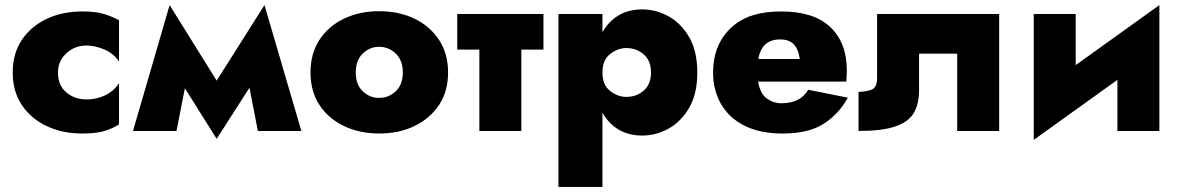

<svg xmlns="http://www.w3.org/2000/svg" viewBox="-20 -515 4635 755"><path d="M208 -230Q208 -179 241 -151.5Q274 -124 320 -124Q358 -124 392 -139.5Q426 -155 448 -188V-26Q424 -10 391 0Q358 10 304 10Q225 10 163 -19.5Q101 -49 65.5 -102.5Q30 -156 30 -230Q30 -304 65.5 -357.5Q101 -411 163 -440.5Q225 -470 304 -470Q358 -470 391 -459.5Q424 -449 448 -435V-273Q426 -306 389 -321Q352 -336 320 -336Q274 -336 241 -305.5Q208 -275 208 -230Z M503 0 647 -495 832 -198 1020 -495 1165 0H994L961 -170L832 31L707 -168L674 0Z M1201 -230Q1201 -304 1236 -358Q1271 -412 1332.5 -441.5Q1394 -471 1471 -471Q1549 -471 1610 -441.5Q1671 -412 1706.5 -358Q1742 -304 1742 -230Q1742 -156 1706.5 -102.5Q1671 -49 1610 -19.5Q1549 10 1471 10Q1394 10 1332.5 -19.5Q1271 -49 1236 -102.5Q1201 -156 1201 -230ZM1379 -230Q1379 -182 1406.5 -156Q1434 -130 1471 -130Q1508 -130 1536 -156Q1564 -182 1564 -230Q1564 -278 1536 -304.5Q1508 -331 1471 -331Q1434 -331 1406.5 -304.5Q1379 -278 1379 -230Z M1778 -460H2117V-320H2030V0H1865V-320H1778Z M2349 220H2176V-460H2349V-388Q2373 -431 2412.5 -454.5Q2452 -478 2506 -478Q2560 -478 2609.5 -450.5Q2659 -423 2690.5 -368Q2722 -313 2722 -230Q2722 -147 2690.5 -92Q2659 -37 2609.5 -9.5Q2560 18 2506 18Q2452 18 2412.5 -5.5Q2373 -29 2349 -72ZM2540 -230Q2540 -276 2511.5 -301Q2483 -326 2443 -326Q2409 -326 2379 -302.5Q2349 -279 2349 -230Q2349 -181 2379 -157.5Q2409 -134 2443 -134Q2483 -134 2511.5 -159Q2540 -184 2540 -230Z M3314 -131Q3279 -67 3219.5 -28.5Q3160 10 3058 10Q2968 10 2907 -21Q2846 -52 2815 -106.5Q2784 -161 2784 -230Q2784 -243 2785 -255Q2786 -267 2788 -279Q2802 -364 2867.5 -417Q2933 -470 3052 -470Q3180 -470 3245 -408.5Q3310 -347 3310 -238Q3310 -232 3309.5 -220Q3309 -208 3308 -194H2961Q2969 -147 2995 -128Q3021 -109 3052 -109Q3128 -109 3158 -162ZM3048 -360Q2975 -360 2962 -283H3125Q3120 -321 3101.5 -340.5Q3083 -360 3048 -360Z M3909 -460V0H3744V-304H3594V-160Q3594 -106 3573 -70.5Q3552 -35 3500 -17.5Q3448 0 3356 0V-154Q3386 -154 3407.5 -162.5Q3429 -171 3429 -208V-460Z M4210 -460V-259L4539 -495V0H4374V-201L4045 35V-460Z"/></svg>

Font: Jost* Heavy
Style: Regular
Weight: 800
Version: Version 3.7